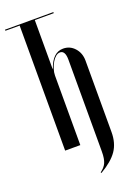

<svg xmlns="http://www.w3.org/2000/svg" viewBox="-166 -763 703 1000"><g transform="rotate(-20 186.0 -262.5)"><path d="M266 -693H161V-423H163Q190 -503 248 -503Q286 -503 311.5 -474.5Q337 -446 337 -404V-8Q337 53 308.5 94.5Q280 136 215 174L212 170Q224 161 232 152Q240 143 245 132Q250 121 252.5 105.5Q255 90 255 68V-439Q255 -490 226 -490Q214 -490 202.5 -480.5Q191 -471 182 -455.5Q173 -440 167 -421.5Q161 -403 161 -385V0H77V-693H-2V-699H266Z"/></g></svg>

Font: Moniqa SemBd Narrow Display
Style: Regular
Weight: 600
Width: 4
Designer: Rajesh Rajput
Foundry: Rajesh Rajput
Version: Version 1.000